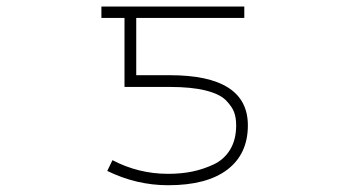

<svg xmlns="http://www.w3.org/2000/svg" viewBox="-20 -544 1040 576"><path d="M489.3 -283.2H353.5V-490.2H284.2V-524.4H712.9V-490.2H388.7V-318.4H489.3Q723.6 -318.4 723.6 -168Q723.6 -82 662.1 -35.2Q600.6 11.7 484.4 11.7Q389.6 11.7 301.8 -31.2L317.4 -63.5Q395.5 -22.5 484.4 -22.5Q523.4 -22.5 556.6 -29.3Q589.8 -36.1 621.1 -50.8Q652.3 -65.4 670.4 -95.2Q688.5 -125 688.5 -168Q688.5 -191.4 682.1 -208Q675.8 -224.6 657.7 -243.2Q639.6 -261.7 597.2 -272.5Q554.7 -283.2 489.3 -283.2Z"/></svg>

Font: Gen Shin Gothic Monospace ExtraLight
Style: Regular
Weight: 200
Designer: [Source Han Sans]
Ryoko NISHIZUKA  (kana & ideographs); Paul D. Hunt (Latin, Greek & Cyrillic); Wenlong ZHANG  (bopomofo
Version: Version 1.002.20150607